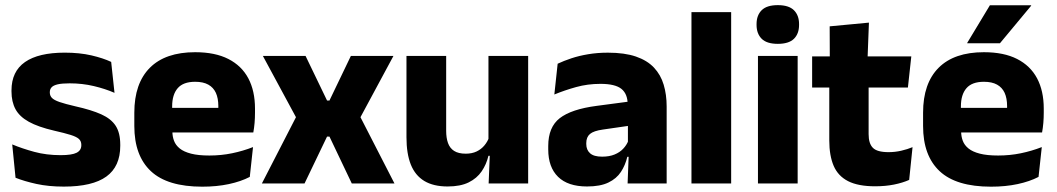

<svg xmlns="http://www.w3.org/2000/svg" viewBox="-20 -707 4074 740"><path d="M225.9 12.2Q167.3 12.2 120.3 1.9Q73.4 -8.5 39.9 -21.9L27.1 -150.4Q65.5 -134.4 112.2 -121.7Q159 -109 213.5 -109Q257.2 -109 275.3 -118.3Q293.4 -127.6 293.4 -147.1V-149Q293.4 -162.7 284.3 -171.3Q275.2 -179.8 252.2 -187Q229.3 -194.2 188.3 -203.5Q126.8 -217.8 91 -237.7Q55.1 -257.6 39.7 -286.2Q24.3 -314.8 24.3 -354.5V-358.6Q24.3 -431.6 76.4 -467.9Q128.5 -504.1 229.5 -504.1Q286.5 -504.1 332.1 -493.6Q377.7 -483 408.5 -468.4L421.3 -349.2Q385.7 -364.8 341.4 -375.3Q297.1 -385.8 248.6 -385.8Q219 -385.8 202.2 -381.9Q185.4 -377.9 178.7 -370.3Q172 -362.8 172 -352.1V-350.3Q172 -338.4 179.9 -329.9Q187.8 -321.4 209.2 -313.9Q230.6 -306.5 270.7 -297.2Q332.3 -283.5 370.4 -266.3Q408.4 -249.2 426 -221.9Q443.5 -194.7 443.5 -149.3V-144.9Q443.5 -65.4 390 -26.6Q336.5 12.2 225.9 12.2Z M759.5 12.5Q625.4 12.5 561.6 -47.2Q497.7 -107 497.7 -221.4V-272.5Q497.7 -385.7 557.6 -445.8Q617.4 -505.8 732.2 -505.8Q809 -505.8 860.1 -479.7Q911.3 -453.6 937.1 -405.1Q962.8 -356.5 962.8 -288.5V-272.1Q962.8 -253 961.2 -233.3Q959.5 -213.5 956.3 -196.4H818.6Q820.3 -225.6 820.9 -251.4Q821.5 -277.2 821.5 -297.9Q821.5 -328.3 812 -349.2Q802.4 -370 782.7 -380.9Q763 -391.8 732.2 -391.8Q686.2 -391.8 664.9 -367.1Q643.5 -342.4 643.5 -296.9V-252L644.4 -235.3V-200.5Q644.4 -181.3 650.7 -164.4Q657 -147.5 672.8 -134.7Q688.7 -121.9 716.4 -114.8Q744.2 -107.6 787.1 -107.6Q832.4 -107.6 874.5 -116.3Q916.6 -125 955.2 -140.1L942.7 -25.2Q908.7 -7.5 862.1 2.5Q815.6 12.5 759.5 12.5ZM578.7 -196.4V-291.2H925.5V-196.4Z M989.4 0 1131.6 -276.5V-235.1L993.2 -491.4H1157.7L1240.5 -319.6H1249.8L1332.3 -491.4H1496.4L1358.4 -235.1V-276.5L1500.3 0H1335.8L1249.8 -180.6H1240.5L1153.8 0Z M1699.6 -491.4V-202.7Q1699.6 -175.7 1706.6 -155.9Q1713.6 -136.1 1730.1 -125.4Q1746.7 -114.7 1775 -114.7Q1799.1 -114.7 1816.9 -123.2Q1834.6 -131.7 1846.7 -146.1Q1858.9 -160.5 1865 -177.9L1888.7 -106.4H1862.5Q1854.7 -73.5 1836.4 -46.6Q1818.1 -19.7 1786.3 -4Q1754.5 11.7 1705.1 11.7Q1650.6 11.7 1615.3 -9.5Q1580.1 -30.8 1563.3 -72.9Q1546.6 -115 1546.6 -178.1V-491.4ZM2015.6 -491.4V0H1863.3L1868.3 -122.9L1862.6 -137.2V-491.4Z M2398.9 0 2403.6 -123 2400.1 -130.7V-284L2399.2 -303.9Q2399.2 -345.1 2375 -364.5Q2350.8 -383.8 2294.3 -383.8Q2244.8 -383.8 2200.3 -371.4Q2155.8 -359 2116.5 -342.8L2129.3 -461.4Q2152.8 -472.5 2182.2 -482.3Q2211.7 -492.1 2247.1 -498Q2282.4 -504 2322.9 -504Q2387.5 -504 2431.1 -489Q2474.6 -474 2500.5 -446.4Q2526.5 -418.8 2537.9 -380.6Q2549.4 -342.5 2549.4 -296.4V0ZM2242.5 11.7Q2168.9 11.7 2131 -25.4Q2093 -62.6 2093 -131V-144.3Q2093 -217.1 2137.6 -251.7Q2182.3 -286.3 2279.8 -299L2411.8 -316.5L2420.8 -224.6L2303.8 -207.7Q2268.3 -202.8 2254 -190.8Q2239.6 -178.8 2239.6 -155.4V-151.8Q2239.6 -129.5 2254.1 -116.4Q2268.6 -103.2 2300.6 -103.2Q2328.5 -103.2 2348.6 -111.5Q2368.8 -119.8 2381.9 -133.8Q2395.1 -147.7 2401.6 -164.4L2423.1 -102.7H2397.8Q2390.1 -70.3 2373.2 -44.5Q2356.3 -18.6 2324.9 -3.5Q2293.6 11.7 2242.5 11.7Z M2645 0V-660.3H2798V0Z M2901.3 0V-491.4H3054.3V0ZM2977.8 -538Q2935.2 -538 2915.6 -557.6Q2895.9 -577.3 2895.9 -610.9V-614.3Q2895.9 -648 2915.6 -667.6Q2935.2 -687.2 2977.8 -687.2Q3020.1 -687.2 3039.9 -667.6Q3059.7 -648 3059.7 -614.3V-610.9Q3059.7 -576.8 3039.9 -557.4Q3020.1 -538 2977.8 -538Z M3353 11Q3287.5 11 3248.7 -8.8Q3209.9 -28.6 3193 -68Q3176.2 -107.4 3176.2 -165.5V-440.1H3327.8V-189.9Q3327.8 -153.9 3344.2 -137.3Q3360.5 -120.6 3404.8 -120.6Q3429.6 -120.6 3453.5 -126.1Q3477.4 -131.6 3497.1 -139.8L3484.1 -13.6Q3458.7 -2.3 3425.4 4.4Q3392.2 11 3353 11ZM3110.1 -369.5V-489.6H3492.3L3479.2 -369.5ZM3178.2 -478.7 3177.7 -605.5 3329 -619.8 3323.6 -478.7Z M3799.5 12.5Q3665.4 12.5 3601.6 -47.2Q3537.7 -107 3537.7 -221.4V-272.5Q3537.7 -385.7 3597.6 -445.8Q3657.4 -505.8 3772.2 -505.8Q3849 -505.8 3900.1 -479.7Q3951.3 -453.6 3977.1 -405.1Q4002.8 -356.5 4002.8 -288.5V-272.1Q4002.8 -253 4001.2 -233.3Q3999.5 -213.5 3996.3 -196.4H3858.6Q3860.3 -225.6 3860.9 -251.4Q3861.5 -277.2 3861.5 -297.9Q3861.5 -328.3 3852 -349.2Q3842.4 -370 3822.7 -380.9Q3803 -391.8 3772.2 -391.8Q3726.2 -391.8 3704.9 -367.1Q3683.5 -342.4 3683.5 -296.9V-252L3684.4 -235.3V-200.5Q3684.4 -181.3 3690.7 -164.4Q3697 -147.5 3712.8 -134.7Q3728.7 -121.9 3756.4 -114.8Q3784.2 -107.6 3827.1 -107.6Q3872.4 -107.6 3914.5 -116.3Q3956.6 -125 3995.2 -140.1L3982.7 -25.2Q3948.7 -7.5 3902.1 2.5Q3855.6 12.5 3799.5 12.5ZM3618.7 -196.4V-291.2H3965.5V-196.4ZM3795.3 -686.8H3954.2V-684.9L3833.9 -540.2H3707.8V-541.7Z"/></svg>

Font: Anek Latin Medium
Style: Regular
Weight: 500
Designer: Yesha Goshar
Foundry: Ek Type
Version: Version 1.003